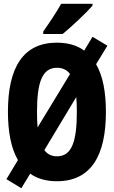

<svg xmlns="http://www.w3.org/2000/svg" viewBox="-20 -951 603 1017"><path d="M209 -784V-771H312C361 -811 438 -884 470 -921V-931H304C279 -886 242 -831 209 -784ZM93 46 140 -31C177 -5 224 9 281 9C463 9 541 -128 541 -358C541 -463 525 -549 489 -611L549 -709L470 -756L426 -683C388 -711 340 -725 281 -725C102 -725 22 -592 22 -359C22 -252 39 -165 75 -103L14 -2ZM176 -358C176 -514 203 -592 282 -592C312 -592 334 -581 351 -559L179 -276C177 -300 176 -328 176 -358ZM282 -123C253 -123 231 -134 215 -156L384 -437C386 -413 387 -388 387 -359C387 -206 362 -123 282 -123Z"/></svg>

Font: Noto Sans Mono SemiCondensed ExtraBold
Style: Regular
Weight: 800
Width: 4
Designer: Monotype Design Team
Foundry: Monotype Imaging Inc.
Version: Version 2.014